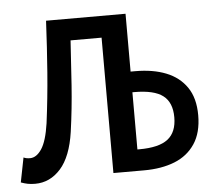

<svg xmlns="http://www.w3.org/2000/svg" viewBox="-49 -533 691 592"><g transform="rotate(-5 296.5 -237.0)"><path d="M37 12Q24 12 14 10Q4 8 -7 4L8 -72Q12 -70 17 -69Q22 -68 28 -68Q48 -68 64 -92Q80 -116 88 -171Q98 -248 104 -326Q110 -404 114 -486H360V0H280V-419H184Q180 -352 175 -280.5Q170 -209 160 -138Q149 -62 116 -25Q83 12 37 12ZM280 0V-486H360V-307H375Q429 -307 469.5 -291Q510 -275 533 -241.5Q556 -208 556 -155Q556 -101 533 -66.5Q510 -32 469.5 -16Q429 0 375 0ZM360 -66H366Q427 -66 454.5 -87.5Q482 -109 482 -155Q482 -201 454.5 -222Q427 -243 366 -243H360Z"/></g></svg>

Font: Source Code Variable
Style: Regular
Weight: 400
Monospace: yes
Designer: Paul D. Hunt, Teo Tuominen
Foundry: Adobe Systems Incorporated
Version: Version 1.010;hotconv 1.0.106;makeotfexe 2.5.65593